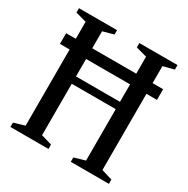

<svg xmlns="http://www.w3.org/2000/svg" viewBox="-171 -914 1044 1066"><g transform="rotate(30 351.0 -381.0)"><path d="M35 0V-28L104.5 -48.5V-537H42.5V-605.5H104.5V-714.5L35 -733.5V-761.5H279V-733.5L210 -714.5V-605.5H492V-714.5L422 -733.5V-761.5H666.5V-732.5L597 -714.5V-605.5H664.5V-537H597V-48.5L666.5 -27.5V0H422V-28L492 -48.5V-378H210V-48.5L279 -28V0ZM210 -425H492V-537H210Z"/></g></svg>

Font: Libre Caslon Condensed Medium
Style: Regular
Weight: 500
Designer: Pablo Impallari, Rodrigo Fuenzalida, Katja Schimmel, Ertekin Erdin
Foundry: Pablo Impallari, Rodrigo Fuenzalida
Version: Version 2.000; ttfautohint (v1.8.4.7-5d5b);gftools[0.9.33]